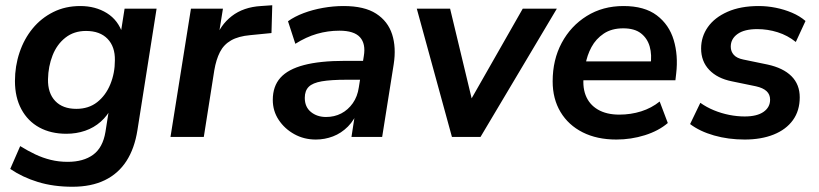

<svg xmlns="http://www.w3.org/2000/svg" viewBox="-20 -522 3121 732"><path d="M256 190Q184 190 125 172Q66 154 19 122L57 35Q86 53 114.5 66.5Q143 80 173.5 87.5Q204 95 238 95Q298 95 335 68Q372 41 382 -19L397 -114L406 -113Q390 -81 364 -58Q338 -35 304.5 -23.5Q271 -12 233 -12Q174 -12 130 -36Q86 -60 61.5 -105.5Q37 -151 37 -213Q37 -270 54.5 -322Q72 -374 104.5 -413.5Q137 -453 183 -476Q229 -499 286 -499Q344 -499 387.5 -472Q431 -445 448 -392L440 -394L455 -489H577L504 -26Q493 44 462 92Q431 140 379.5 165Q328 190 256 190ZM271 -107Q318 -107 350.5 -132.5Q383 -158 400.5 -200.5Q418 -243 418 -292Q419 -344 390 -374Q361 -404 308 -404Q262 -404 229.5 -378.5Q197 -353 180.5 -311Q164 -269 163 -220Q162 -167 190.5 -137Q219 -107 271 -107Z M630 0 708 -489H830L811 -371H801Q819 -426 863.5 -460.5Q908 -495 975 -499L1018 -502L1015 -396L934 -388Q889 -384 861 -368Q833 -352 818.5 -323.5Q804 -295 797 -254L757 0Z M1184 10Q1139 10 1102 -10.5Q1065 -31 1042.5 -65Q1020 -99 1020 -141Q1020 -193 1049 -225.5Q1078 -258 1139 -274Q1200 -290 1295 -290H1375L1364 -218H1301Q1242 -218 1207 -212Q1172 -206 1157 -191Q1142 -176 1142 -149Q1142 -114 1165.5 -95Q1189 -76 1223 -76Q1255 -76 1281 -89.5Q1307 -103 1325 -128.5Q1343 -154 1348 -189L1367 -308Q1375 -355 1352.5 -380Q1330 -405 1274 -405Q1230 -405 1188.5 -393Q1147 -381 1106 -355L1078 -441Q1103 -459 1137.5 -472Q1172 -485 1211.5 -492Q1251 -499 1290 -499Q1369 -499 1414 -470Q1459 -441 1475 -391Q1491 -341 1481 -277L1437 0H1320L1336 -104H1346Q1332 -65 1306.5 -39.5Q1281 -14 1249.5 -2Q1218 10 1184 10Z M1703 0 1569 -489H1696L1787 -110H1757L1973 -489H2103L1812 0Z M2330 10Q2256 10 2201.5 -17.5Q2147 -45 2117 -95Q2087 -145 2087 -212Q2087 -294 2121.5 -358.5Q2156 -423 2217 -461Q2278 -499 2357 -499Q2437 -499 2484 -463.5Q2531 -428 2548.5 -369.5Q2566 -311 2558 -242L2555 -216H2187L2197 -288H2477L2460 -273Q2466 -313 2457 -344.5Q2448 -376 2423.5 -395Q2399 -414 2356 -414Q2312 -414 2282 -394Q2252 -374 2235 -342.5Q2218 -311 2212 -275L2207 -244Q2199 -195 2212.5 -159.5Q2226 -124 2259 -104.5Q2292 -85 2341 -85Q2385 -85 2424.5 -97.5Q2464 -110 2495 -135L2526 -53Q2491 -23 2438.5 -6.5Q2386 10 2330 10Z M2819 10Q2757 10 2702.5 -5.5Q2648 -21 2611 -49L2650 -130Q2674 -113 2702 -101.5Q2730 -90 2760 -84Q2790 -78 2819 -78Q2866 -78 2891 -95.5Q2916 -113 2916 -142Q2916 -162 2902.5 -174.5Q2889 -187 2862 -193L2770 -212Q2715 -223 2684 -255.5Q2653 -288 2653 -337Q2653 -382 2678.5 -418.5Q2704 -455 2753.5 -477Q2803 -499 2873 -499Q2905 -499 2937.5 -492.5Q2970 -486 2999.5 -473.5Q3029 -461 3051 -442L3014 -362Q2983 -387 2945 -399Q2907 -411 2867 -411Q2818 -411 2792 -392.5Q2766 -374 2766 -344Q2766 -326 2777.5 -313Q2789 -300 2814 -295L2906 -276Q2966 -263 2997.5 -231.5Q3029 -200 3029 -151Q3029 -100 3003 -64Q2977 -28 2929.5 -9Q2882 10 2819 10Z"/></svg>

Font: Nunito Sans 12pt ExtraLight 12pt
Style: Bold Italic
Weight: 700
Italic angle: -9°
Version: Version 3.101;gftools[0.9.27]